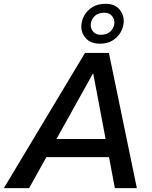

<svg xmlns="http://www.w3.org/2000/svg" viewBox="-60 -974 786 994"><path d="M-40.1 0 380 -700H503.8L648.5 0H534.7L422.8 -592.9H420.8L90.7 0ZM130.8 -160.5 150.2 -254.3H556.9L537.5 -160.5ZM456.9 -747.8Q409.5 -747.8 384.3 -776.1Q359.1 -804.4 361.2 -842.3Q362.8 -871.3 378.1 -896.9Q393.4 -922.5 420.8 -938.4Q448.2 -954.3 486.7 -954.3Q533.4 -954.3 558 -925.8Q582.5 -897.2 580.4 -860.1Q579 -832.1 564.1 -806.2Q549.2 -780.3 522.4 -764.1Q495.6 -747.8 456.9 -747.8ZM461.6 -793.9Q495 -793.9 512.7 -812.3Q530.5 -830.6 532.1 -854Q533.7 -875 519.7 -891.6Q505.6 -908.2 480.3 -908.2Q446.6 -908.2 429 -889.7Q411.4 -871.2 409.8 -848.1Q408.2 -826.8 422.1 -810.4Q436 -793.9 461.6 -793.9Z"/></svg>

Font: REM Medium
Style: Italic
Weight: 500
Italic angle: -11°
Designer: Octavio Pardo
Foundry: Ashler Design
Version: Version 1.005;gftools[0.9.28]